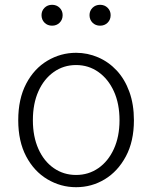

<svg xmlns="http://www.w3.org/2000/svg" viewBox="-20 -767 634 800"><path d="M297 13Q233 13 177.5 -20Q122 -53 89 -115.5Q56 -178 56 -266Q56 -355 89 -418Q122 -481 177.5 -514Q233 -547 297 -547Q345 -547 389 -528Q433 -509 466.5 -473Q500 -437 519 -384.5Q538 -332 538 -266Q538 -178 504.5 -115.5Q471 -53 416.5 -20Q362 13 297 13ZM297 -38Q349 -38 390 -66.5Q431 -95 454.5 -146.5Q478 -198 478 -266Q478 -335 454.5 -386.5Q431 -438 390 -467Q349 -496 297 -496Q245 -496 204 -467Q163 -438 140 -386.5Q117 -335 117 -266Q117 -198 140 -146.5Q163 -95 204 -66.5Q245 -38 297 -38ZM197 -660Q178 -660 165.5 -672.5Q153 -685 153 -704Q153 -722 165.5 -734.5Q178 -747 197 -747Q216 -747 228.5 -734.5Q241 -722 241 -704Q241 -685 228.5 -672.5Q216 -660 197 -660ZM397 -660Q378 -660 365.5 -672.5Q353 -685 353 -704Q353 -722 365.5 -734.5Q378 -747 397 -747Q416 -747 428.5 -734.5Q441 -722 441 -704Q441 -685 428.5 -672.5Q416 -660 397 -660Z"/></svg>

Font: Noto Sans KR Thin Light
Style: Regular
Weight: 300
Version: Version 2.004-H2;hotconv 1.0.118;makeotfexe 2.5.65603